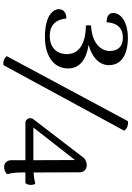

<svg xmlns="http://www.w3.org/2000/svg" viewBox="155 -903 761 1111"><g transform="rotate(90 535.5 -347.5)"><path d="M681 -707 305 -6C318 10 336 16 357 13L736 -685C725 -704 702 -710 681 -707ZM376 -361C376 -434 317 -467 239 -480C307 -497 357 -539 357 -597C357 -685 269 -707 202 -707C102 -707 55 -664 55 -621C55 -609 61 -583 109 -584C110 -624 128 -678 197 -678C252 -678 275 -647 275 -602C275 -552 231 -498 127 -494V-464C212 -464 293 -436 293 -354C293 -294 254 -255 189 -255C101 -255 91 -320 87 -351C42 -351 33 -324 33 -306C33 -283 58 -227 194 -227C303 -227 376 -277 376 -361ZM1044 -171C1022 -166 1000 -163 978 -161L977 -428C977 -454 959 -469 935 -469C918 -469 900 -460 893 -451L669 -159C658 -143 665 -119 686 -114H907V-33C907 -7 923 9 946 9C968 9 983 -2 988 -9C980 -35 978 -66 978 -91V-114H1040C1052 -131 1053 -153 1044 -171ZM718 -160 906 -401 907 -160Z"/></g></svg>

Font: Arima Koshi Medium
Style: Regular
Weight: 500
Designer: Joana Correia and Natanael Gama
Foundry: NDISCOVER
Version: Version 1.019;PS 001.019;hotconv 1.0.88;makeotf.lib2.5.64775